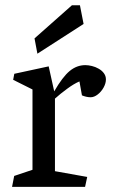

<svg xmlns="http://www.w3.org/2000/svg" viewBox="-20 -727 442 747"><path d="M31.2 -416.5 35.6 -439.9 169.4 -468.8 190.9 -371.6Q223.6 -428.2 251.2 -450.9Q278.8 -473.6 312 -473.6Q323.7 -473.6 337.6 -470.2Q351.6 -466.8 363.3 -460Q376 -453.1 384 -442.4Q392.1 -431.6 392.1 -418Q392.1 -402.8 383.1 -386.5Q374 -370.1 360.1 -359.4Q346.2 -348.6 332.5 -348.6Q323.7 -348.6 314.7 -350.8Q305.7 -353 298.8 -356L289.1 -410.2Q268.1 -401.4 241.5 -381.8Q214.8 -362.3 193.8 -343.3V-61L319.3 -38.6L311 0H26.9L35.2 -42.5L106.4 -66.4V-378.9ZM259.8 -706.5H291L305.2 -633.8L125.5 -518.1L114.3 -577.6Z"/></svg>

Font: Vesper Libre
Style: Regular
Weight: 400
Designer: Robert Keller & Kimya Gandhi
Foundry: Mota Italic
Version: Version 1.058